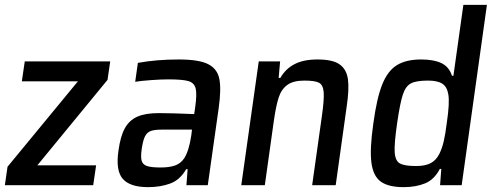

<svg xmlns="http://www.w3.org/2000/svg" viewBox="-26 -763 2039 791"><path d="M-6 0 5 -76 295 -428H64L76 -510H428L417 -434L128 -82H370L358 0Z M462 -142Q470 -201 488 -234Q506 -267 539 -282Q572 -297 628 -297Q679 -297 774 -293L778 -320Q786 -376 780 -399Q774 -422 750 -429Q726 -436 667 -436Q639 -436 596.5 -433Q554 -430 531 -426L542 -504Q619 -518 710 -518Q793 -518 831 -499Q869 -480 877.5 -438.5Q886 -397 875 -318L830 0H742L747 -66H741Q716 -22 675.5 -7Q635 8 584 8Q510 8 480 -26Q450 -60 462 -142ZM733 -111Q753 -143 762 -205L765 -229H642Q611 -229 595.5 -223.5Q580 -218 571.5 -201.5Q563 -185 558 -150Q553 -117 557.5 -101Q562 -85 579.5 -79Q597 -73 636 -73Q671 -73 694.5 -81Q718 -89 733 -111Z M1300 -284Q1310 -354 1307.5 -383.5Q1305 -413 1288.5 -422Q1272 -431 1228 -431Q1182 -431 1157.5 -413Q1133 -395 1122 -361Q1111 -327 1102 -264L1065 0H968L1040 -510H1128L1122 -442H1129Q1150 -479 1187 -498.5Q1224 -518 1282 -518Q1345 -518 1373.5 -497.5Q1402 -477 1407.5 -436Q1413 -395 1402 -322L1357 0H1260Z M1512 -254Q1526 -358 1548.5 -414.5Q1571 -471 1609 -494.5Q1647 -518 1709 -518Q1761 -518 1792.5 -503Q1824 -488 1836 -451H1842L1883 -743H1980L1876 0H1787L1792 -67H1786Q1763 -23 1725 -7.5Q1687 8 1637 8Q1574 8 1542.5 -15Q1511 -38 1504 -94Q1497 -150 1512 -254ZM1784 -129Q1795 -151 1802 -180.5Q1809 -210 1815 -259Q1827 -340 1821 -374Q1816 -405 1796.5 -418Q1777 -431 1737 -431Q1689 -431 1667 -419.5Q1645 -408 1633.5 -373Q1622 -338 1610 -255Q1598 -172 1600 -136.5Q1602 -101 1621 -90Q1640 -79 1688 -79Q1726 -79 1748.5 -91Q1771 -103 1784 -129Z"/></svg>

Font: Assailand Medium
Style: Italic
Weight: 500
Italic angle: -8°
Designer: Hector Gatti with collaboration of the Omnibus-Type team
Foundry: Omnibus-Type
Version: Version 0.072;October 19, 2019;FontCreator 12.0.0.2547 64-bi